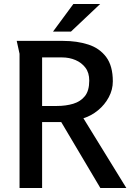

<svg xmlns="http://www.w3.org/2000/svg" viewBox="-20 -933 647 953"><path d="M63 -730H294Q362 -730 418 -712Q474 -694 507 -650Q540 -606 540 -529Q540 -488 520 -450.5Q500 -413 466.5 -385.5Q433 -358 394 -346L607 0H478L284 -327H189V0H77V-666ZM189 -648V-407H262Q307 -407 343.5 -418Q380 -429 401.5 -456Q423 -483 423 -533Q423 -572 404 -597Q385 -622 354.5 -635Q324 -648 288 -648ZM344 -913H477L332 -776H243Z"/></svg>

Font: Rosario Light SemiBold
Style: Regular
Weight: 600
Version: Version 1.101; ttfautohint (v1.8.1.43-b0c9)